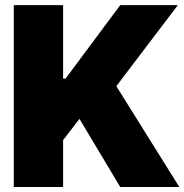

<svg xmlns="http://www.w3.org/2000/svg" viewBox="-20 -748 737 768"><path d="M35.2 0V-727.5H232.4V-433.6H242.2L460.9 -727.5H691.4L445.3 -403.3L697.3 0H460.9L297.9 -272.5L232.4 -187.5V0Z"/></svg>

Font: Inter Tight Black
Style: Regular
Weight: 900
Designer: Rasmus Andersson
Foundry: rsms
Version: Version 3.004; ttfautohint (v1.8.4.7-5d5b)